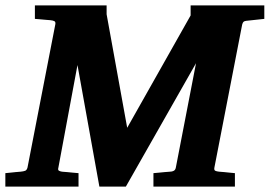

<svg xmlns="http://www.w3.org/2000/svg" viewBox="-34 -691 999 711"><path d="M877 -613.8Q870.1 -612.8 867.4 -609.9Q864.7 -606.9 862.8 -600.1L759.8 -69.8Q758.3 -61 763.2 -58.6Q768.1 -56.2 777.8 -55.2Q786.6 -54.7 796.4 -53.7Q804.7 -52.7 814.9 -51.8Q825.2 -50.8 835.9 -49.8V0H534.2V-49.8Q545.4 -50.8 556.2 -51.8Q566.9 -52.7 575.7 -53.7Q585.9 -54.7 595.2 -55.2Q603.5 -55.2 609.6 -58.6Q615.7 -62 617.2 -70.8L691.9 -457L432.1 0H334L252.9 -450.2L182.1 -69.8Q179.7 -61.5 184.3 -58.8Q189 -56.2 195.8 -55.2Q205.1 -54.7 214.8 -53.7Q223.1 -52.7 234.1 -51.8Q245.1 -50.8 256.8 -49.8V0H-14.2V-49.8Q-3.9 -50.8 5.9 -51.8Q15.6 -52.7 23.9 -53.7Q33.2 -54.7 42 -55.2Q52.7 -56.2 59.1 -58.6Q65.4 -61 67.9 -70.8L170.9 -601.1Q172.4 -609.9 167.5 -612.5Q162.6 -615.2 152.8 -616.2Q143.6 -616.7 134.3 -617.7Q126 -618.7 115.7 -619.4Q105.5 -620.1 95.2 -621.1V-670.9H360.8V-638.2L437 -217.8L671.9 -633.8V-670.9H944.8V-621.1Z"/></svg>

Font: Charis SIL APac
Style: Bold Italic
Weight: 700
Italic angle: -11°
Foundry: SIL International
Version: Version 5.000